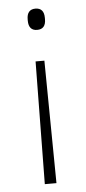

<svg xmlns="http://www.w3.org/2000/svg" viewBox="-49 -524 317 706"><g transform="rotate(-5 109.0 -171.0)"><path d="M93 -300H125.5L130.5 152.5H87.5ZM109 -493.5Q125 -493.5 133 -484.2Q141 -475 141 -456.5V-451.5Q141 -433.5 133 -424.2Q125 -415 109 -415Q93.5 -415 85.5 -424.2Q77.5 -433.5 77.5 -451.5V-456.5Q77.5 -475 85.5 -484.2Q93.5 -493.5 109 -493.5Z"/></g></svg>

Font: Anek Devanagari ExtraLight
Style: Regular
Weight: 250
Designer: Kailash Malviya (Devanagari) & Yesha Goshar (Latin)
Foundry: Ek Type
Version: Version 1.003